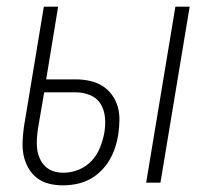

<svg xmlns="http://www.w3.org/2000/svg" viewBox="-20 -550 640 578"><path d="M420 0 508 -530H551L463 0ZM170 8Q148 8 127.5 3Q107 -2 91 -14.5Q75 -27 65 -45Q55 -63 51 -83Q47 -103 48 -124.5Q49 -146 52 -168L112 -530H155L119 -311H209Q230 -311 250.5 -306.5Q271 -302 288 -291.5Q305 -281 317 -264.5Q329 -248 334.5 -228.5Q340 -209 339.5 -187.5Q339 -166 336 -145Q333 -125 326.5 -105.5Q320 -86 309.5 -68Q299 -50 283 -34.5Q267 -19 248.5 -9.5Q230 0 209.5 4Q189 8 170 8ZM171 -30Q194 -30 216.5 -39Q239 -48 255.5 -65.5Q272 -83 281 -105.5Q290 -128 294 -150Q298 -173 296 -196Q294 -219 283 -237Q272 -255 251.5 -263.5Q231 -272 209 -272H113L94 -161Q92 -146 91 -130.5Q90 -115 92 -100.5Q94 -86 100 -72.5Q106 -59 116.5 -49Q127 -39 141 -34.5Q155 -30 171 -30Z"/></svg>

Font: Iosevka Curly XLtEx
Style: Italic
Weight: 200
Width: 7
Italic angle: -9°
Monospace: yes
Designer: Belleve Invis
Foundry: Belleve Invis
Version: Version 11.1.0; ttfautohint (v1.8.3)